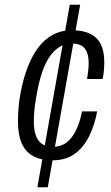

<svg xmlns="http://www.w3.org/2000/svg" viewBox="-20 -743 468 812"><path d="M138 49 275 -723H319L182 49ZM202 -65Q155 -65 122 -82Q89 -99 72.5 -135.5Q56 -172 56 -230Q56 -259 58.5 -289Q61 -319 67 -350Q78 -409 96.5 -457.5Q115 -506 141.5 -541.5Q168 -577 203.5 -596Q239 -615 284 -615Q331 -615 361.5 -600Q392 -585 406.5 -555.5Q421 -526 421 -480Q421 -465 419.5 -446Q418 -427 414 -409H348Q351 -425 353 -443Q355 -461 355 -475Q355 -504 347.5 -522.5Q340 -541 324.5 -550Q309 -559 283 -559Q251 -559 223.5 -539Q196 -519 176 -480Q156 -441 143 -383Q136 -350 131.5 -322.5Q127 -295 125 -272.5Q123 -250 123 -229Q123 -193 132 -169Q141 -145 159 -133.5Q177 -122 203 -122Q237 -122 261 -140Q285 -158 301.5 -192Q318 -226 327 -272H391Q380 -213 356.5 -166Q333 -119 295.5 -92Q258 -65 202 -65Z"/></svg>

Font: Archivo Condensed Light
Style: Italic
Weight: 300
Width: 3
Italic angle: -10°
Designer: Hector Gatti
Foundry: Omnibus-Type
Version: Version 2.001